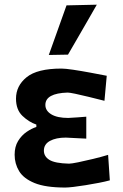

<svg xmlns="http://www.w3.org/2000/svg" viewBox="-20 -810 538 840"><path d="M265.5 10.5Q179.5 10.5 131.2 -9.2Q83 -29 63.5 -61.5Q44 -94 44 -133Q44 -168.5 59.2 -193.2Q74.5 -218 96.5 -233Q118.5 -248 139 -254.5V-265Q106.5 -276 78.2 -303Q50 -330 50 -378.5Q50 -434.5 96.5 -472.2Q143 -510 249 -510Q265.5 -510 300.8 -504.8Q336 -499.5 376.2 -492Q416.5 -484.5 447 -478.5L437 -369Q402 -378 368.2 -386.2Q334.5 -394.5 309.2 -399.8Q284 -405 276 -405Q178.5 -402 178.5 -351Q178.5 -325.5 204.5 -309.8Q230.5 -294 278.5 -294Q299 -295 319 -296.5Q339 -298 357.5 -299.5V-203.5Q336.5 -204.5 316.5 -205.5Q296.5 -206.5 268 -208Q225 -208 198.5 -193.5Q172 -179 172 -151Q172 -125.5 196.2 -110.5Q220.5 -95.5 282 -94Q292.5 -94 322 -100Q351.5 -106 387.5 -114.8Q423.5 -123.5 453 -132.5L460.5 -21Q440.5 -15.5 412.2 -10Q384 -4.5 354.5 0.2Q325 5 301 7.8Q277 10.5 265.5 10.5ZM193.5 -569.5Q213 -623.5 232.2 -677.8Q251.5 -732 271 -786.5L403.5 -789.5Q386 -758.5 364 -720.5Q342 -682.5 319.5 -643.5Q297 -604.5 277.5 -571Z"/></svg>

Font: Commissioner Loud SemiBold
Style: Regular
Weight: 600
Designer: Kostas Bartsokas
Foundry: Kostas Bartsokas
Version: Version 1.000; ttfautohint (v1.8.3)